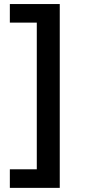

<svg xmlns="http://www.w3.org/2000/svg" viewBox="-20 -771 426 944"><path d="M273.8 -751.1H28.4V-659.8H160.9V61.4H28.4V152.7H273.8Z"/></svg>

Font: Magic Ui Pro Semi Bold
Style: Regular
Weight: 600
Designer: Stefan Endress, Andreas Faust
Version: Version 1.000;FEAKit 1.0